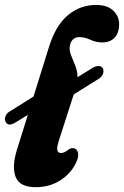

<svg xmlns="http://www.w3.org/2000/svg" viewBox="-24 -745 502 776"><path d="M-1 -252Q-6.5 -262 -2 -274.5Q2.5 -287 14.5 -294L111.5 -355L174.5 -557Q201.5 -643 251 -684Q300.5 -725 364 -725Q410.5 -725 434 -701.8Q457.5 -678.5 457.5 -648Q457.5 -612 439.2 -592.8Q421 -573.5 389.5 -573.5Q364 -573.5 341.5 -584.2Q319 -595 296.5 -595Q279.5 -595 269.2 -583.8Q259 -572.5 257.5 -554Q256.5 -537.5 264.2 -519Q272 -500.5 280.5 -479Q289 -457.5 289.5 -433L350 -470.5Q362.5 -478 374 -478.2Q385.5 -478.5 391.5 -469Q396.5 -458 392 -446.2Q387.5 -434.5 375 -426.5L274 -363.5L217.5 -188Q205 -151 207.5 -138.8Q210 -126.5 222.5 -126.5Q236 -126.5 253.5 -141Q267 -150 278.5 -144.5Q289 -140.5 291.8 -124.8Q294.5 -109 282 -84.5Q261 -42 218.2 -15.2Q175.5 11.5 120 11.5Q55.5 11.5 39.2 -30Q23 -71.5 45 -141.5L88.5 -280.5L37.5 -249.5Q9.5 -232.5 -1 -252Z"/></svg>

Font: Fraunces 72pt S100
Style: Bold Italic
Weight: 700
Italic angle: -16°
Version: Version 1.000; ttfautohint (v1.8.3)